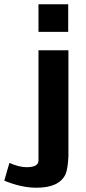

<svg xmlns="http://www.w3.org/2000/svg" viewBox="-97 -707 400 898"><path d="M-77 138 -53 55Q-7 75 27 75Q83 75 83 44V-472H223V25Q220 85 209 109Q179 171 74 171Q3 171 -77 138ZM83 -558V-687H222V-558Z"/></svg>

Font: Coval
Style: Heavy
Weight: 900
Foundry: Context Ltd
Version: Version 001.000